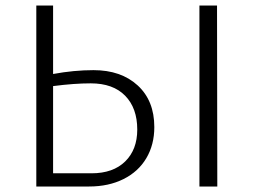

<svg xmlns="http://www.w3.org/2000/svg" viewBox="-20 -678 931 698"><path d="M541 -216Q541 -152 512 -103Q483 -54 429 -27Q375 0 304 0H112V-658H173V-409Q249 -423 320 -423Q420 -423 480.5 -367.5Q541 -312 541 -216ZM770 0H705V-658H769ZM479 -207Q479 -285 435 -330Q391 -375 310 -375Q250 -375 173 -365V-48H313Q391 -48 435 -91Q479 -134 479 -207Z"/></svg>

Font: Ysabeau Infant Semilight
Style: Regular
Weight: 300
Designer: Christian Thalmann (Catharsis Fonts)
Version: Version 0.003